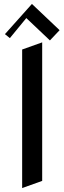

<svg xmlns="http://www.w3.org/2000/svg" viewBox="-20 -934 325 969"><path d="M192.9 -21 91.8 15.1V-684.1L192.9 -720.2ZM29.8 -741.7 4.9 -761.7 141.1 -914.1 280.8 -781.7 231.9 -730 112.8 -842.8Z"/></svg>

Font: Redressed
Style: Regular
Weight: 400
Designer: Astigmatic (AOETI)
Foundry: Astigmatic (AOETI)
Version: Version 1.000